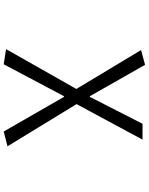

<svg xmlns="http://www.w3.org/2000/svg" viewBox="97 -691 806 1040"><g transform="rotate(90 500.0 -171.0)"><path d="M328.1 211.9 246.1 199.2 461.9 -181.6 251 -532.2 331.1 -553.7 501 -254.9H504.9L650.4 -540H736.3L543.9 -182.6L772.5 191.4L692.4 211.9L504.9 -114.3H501Z"/></g></svg>

Font: Gen Shin Gothic Monospace Normal
Style: Regular
Weight: 350
Designer: [Source Han Sans]
Ryoko NISHIZUKA  (kana & ideographs); Paul D. Hunt (Latin, Greek & Cyrillic); Wenlong ZHANG  (bopomofo
Version: Version 1.002.20150607